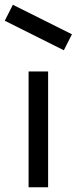

<svg xmlns="http://www.w3.org/2000/svg" viewBox="-32 -786 322 806"><path d="M-12 -699 22 -766 270 -642 236 -575ZM88 0V-486H170V0Z"/></svg>

Font: Pinyin1712
Style: Regular
Weight: 400
Version: Version 1